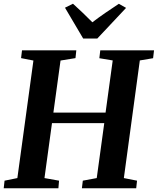

<svg xmlns="http://www.w3.org/2000/svg" viewBox="-26 -1014 850 1034"><path d="M-6 0 -1.5 -41 67.5 -55 154 -688 87.5 -701 92.5 -743H385L380.5 -701L300 -688L261.5 -407.5H542.5L581 -688.5L509 -700.5L514 -743H803.5L798.5 -700.5L727 -688.5L641 -55L712 -41L707.5 0H415L420 -41L495 -55L535.5 -351H254L213.5 -55L292 -41L288.5 0ZM422 -806.5 324 -972.5 367 -994Q394 -969.5 420.2 -944.5Q446.5 -919.5 471.5 -894Q505.5 -920 541.5 -944.8Q577.5 -969.5 614 -993.5L653 -971.5L498 -806.5Z"/></svg>

Font: Merriweather 48pt
Style: Bold Italic
Weight: 700
Italic angle: -7.8°
Version: Version 2.101